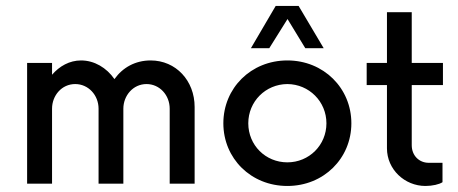

<svg xmlns="http://www.w3.org/2000/svg" viewBox="-20 -615 1535 643"><path d="M70.8 0H154.3V-251C154.3 -294.9 186.5 -333.5 231.9 -333.5C275.9 -333.5 310.1 -296.4 310.1 -251V0H393.1V-251C393.1 -294.9 425.8 -333.5 470.7 -333.5C514.6 -333.5 548.3 -296.4 548.3 -251V0H631.8V-256.8C631.8 -344.7 569.3 -412.6 484.4 -412.6C433.1 -412.6 390.6 -388.7 363.3 -350.1C336.9 -388.2 295.9 -412.6 251.5 -412.6C212.9 -412.6 179.2 -393.6 154.3 -364.7V-404.3H70.8Z M820.3 -453.6H881.8L942.9 -551.3L1002.4 -453.6H1064L980 -595.2H903.3ZM942.4 7.8C1064 7.8 1156.7 -84.5 1156.7 -202.1C1156.7 -319.8 1064 -412.6 942.4 -412.6C820.3 -412.6 728 -319.8 728 -202.1C728 -84.5 820.3 7.8 942.4 7.8ZM942.4 -71.3C869.1 -71.3 811.5 -128.9 811.5 -202.1C811.5 -274.9 869.1 -333 942.4 -333.5C1015.1 -333 1073.2 -274.9 1073.2 -202.1C1073.2 -128.9 1015.1 -71.3 942.4 -71.3Z M1463.4 -330.1V-404.3H1358.9V-574.2H1275.9V-404.3H1208V-330.1H1275.9V-118.2C1275.9 -47.9 1335 7.8 1404.8 7.8C1427.7 7.8 1451.7 2.4 1461.9 -4.9V-69.8H1415.5C1384.8 -69.8 1358.9 -92.8 1358.9 -128.9V-330.1Z"/></svg>

Font: Now Medium
Style: Regular
Weight: 500
Designer: Alfredo Marco Pradil
Foundry: Alfredo Marco Pradil
Version: Version 1.200;hotconv 1.0.109;makeotfexe 2.5.65596